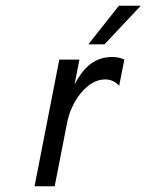

<svg xmlns="http://www.w3.org/2000/svg" viewBox="-20 -647 509 667"><path d="M100 0 186 -440H256L239 -354Q259 -391 279.5 -411.5Q300 -432 322.5 -440.5Q345 -449 369 -449Q380 -449 391 -447Q402 -445 412 -440L394 -349Q384 -360 372 -365.5Q360 -371 346 -371Q314 -371 286 -348.5Q258 -326 239 -291.5Q220 -257 213 -220L170 0ZM287 -493 393 -627H469L343 -493Z"/></svg>

Font: Teachers
Style: Italic
Weight: 400
Italic angle: -11°
Designer: Alfredo Marco Pradil, Chank Diesel
Version: Version 1.001